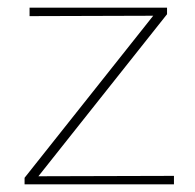

<svg xmlns="http://www.w3.org/2000/svg" viewBox="-20 -480 508 500"><path d="M433 -22V0H44V-17L379 -439L57 -438V-460H415V-443L80 -21Z"/></svg>

Font: Ysabeau SC Extralight
Style: Regular
Weight: 200
Designer: Christian Thalmann (Catharsis Fonts)
Version: Version 0.003